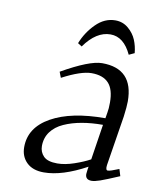

<svg xmlns="http://www.w3.org/2000/svg" viewBox="-75 -690 614 755"><g transform="rotate(10 232.0 -312.0)"><path d="M58.1 -78.1Q58.1 -156.2 137.5 -200.7Q216.8 -245.1 353 -245.1L356.9 -269Q359.9 -283.7 359.9 -309.1Q359.9 -361.3 337.4 -385.7Q314.9 -410.2 269 -410.2Q227.1 -410.2 152.8 -371.1L144 -394Q252.9 -456.1 303.2 -456.1Q428.2 -456.1 428.2 -325.2Q428.2 -304.7 422.9 -264.2L391.1 -64.9Q388.2 -43.9 397.9 -43.9Q407.2 -43.9 441.9 -58.1L450.2 -30.8Q397.5 -8.3 375.7 -0.7Q354 6.8 341.8 6.8Q316.9 6.8 316.9 -16.1Q316.9 -19.5 318.8 -33.2L320.8 -45.9Q224.1 6.8 150.9 6.8Q106.9 6.8 82.5 -16.8Q58.1 -40.5 58.1 -78.1ZM126 -94.2Q126 -70.3 142.1 -53.7Q158.2 -37.1 196.8 -37.1Q227.5 -37.1 263.9 -49.6Q300.3 -62 326.2 -76.2L348.1 -217.8Q302.2 -217.8 263.7 -210.9Q225.1 -204.1 193.6 -189.9Q162.1 -175.8 144 -151.4Q126 -127 126 -94.2ZM195.8 -517.1Q213.4 -562 247.8 -596.4Q282.2 -630.9 325.2 -630.9Q355 -630.9 377 -612.3Q398.9 -593.8 409.2 -569.3Q419.4 -544.9 421.9 -517.1L399.9 -506.8Q369.1 -573.2 315.9 -573.2Q259.3 -573.2 211.9 -506.8Z"/></g></svg>

Font: Dehuti
Style: Italic
Weight: 400
Version: Version 1.2